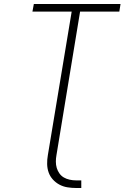

<svg xmlns="http://www.w3.org/2000/svg" viewBox="-20 -755 640 959"><path d="M360 184Q338 184 316.5 180.5Q295 177 276.5 167Q258 157 244 141.5Q230 126 223 106.5Q216 87 215.5 64.5Q215 42 219 20L338 -697H142L149 -735H582L576 -697H380L262 20Q259 36 259 52.5Q259 69 263.5 84Q268 99 277 111.5Q286 124 299 131.5Q312 139 328 142.5Q344 146 360 146H386V184Z"/></svg>

Font: Iosevka SS04 XLt Ex Obl
Style: Regular
Weight: 200
Width: 7
Italic angle: -9°
Monospace: yes
Designer: Belleve Invis
Foundry: Belleve Invis
Version: Version 19.0.0; ttfautohint (v1.8.4)